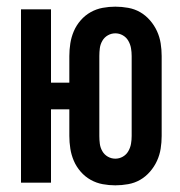

<svg xmlns="http://www.w3.org/2000/svg" viewBox="-20 -548 540 576"><path d="M326 8Q307 8 288 4.5Q269 1 252 -8.5Q235 -18 222 -33Q209 -48 201.5 -65.5Q194 -83 191 -102Q188 -121 188 -140V-220H133V0H43V-520H133V-300H188V-380Q188 -399 191 -418Q194 -437 201.5 -454.5Q209 -472 222 -487Q235 -502 252 -511.5Q269 -521 288 -524.5Q307 -528 326 -528Q345 -528 364.5 -524.5Q384 -521 400.5 -511.5Q417 -502 430 -487Q443 -472 451 -454.5Q459 -437 462 -418Q465 -399 465 -380V-140Q465 -121 462 -102Q459 -83 451 -65.5Q443 -48 430 -33Q417 -18 400.5 -8.5Q384 1 364.5 4.5Q345 8 326 8ZM326 -72Q338 -72 348.5 -78Q359 -84 365 -94.5Q371 -105 373 -116.5Q375 -128 375 -140V-380Q375 -392 373 -403.5Q371 -415 365 -425.5Q359 -436 348.5 -442Q338 -448 326 -448Q314 -448 303.5 -442Q293 -436 287 -425.5Q281 -415 279.5 -403.5Q278 -392 278 -380V-140Q278 -128 279.5 -116.5Q281 -105 287 -94.5Q293 -84 303.5 -78Q314 -72 326 -72Z"/></svg>

Font: Iosevka SS10 Medium
Style: Regular
Weight: 500
Monospace: yes
Designer: Belleve Invis
Foundry: Belleve Invis
Version: Version 28.0.6; ttfautohint (v1.8.4)